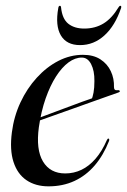

<svg xmlns="http://www.w3.org/2000/svg" viewBox="-20 -634 438 662"><path d="M69.5 -211Q69.5 -211 89 -218.2Q108.5 -225.5 139 -236.8Q169.5 -248 202.5 -260.5Q235.5 -273 263 -283Q290.5 -293 304.5 -297.5L295 -288.5Q299.5 -299 302.5 -314.8Q305.5 -330.5 305.5 -354.5Q306 -390 294.2 -412.8Q282.5 -435.5 262 -435.5Q239 -435.5 216.2 -418.8Q193.5 -402 173.2 -370.5Q153 -339 137.5 -295Q122 -251 114 -195.5Q103.5 -118.5 128.2 -77.2Q153 -36 205 -36Q234.5 -36 260.8 -48.5Q287 -61 309.2 -86.5Q331.5 -112 348.5 -151Q350 -154 351.2 -155.2Q352.5 -156.5 354.5 -156Q356 -156 356.5 -153.8Q357 -151.5 356 -148Q336.5 -98.5 306.5 -63.5Q276.5 -28.5 236.5 -10Q196.5 8.5 147.5 8.5Q102.5 8.5 71.2 -12.8Q40 -34 26.5 -75.8Q13 -117.5 21 -178Q28 -232.5 50.5 -280.8Q73 -329 106.8 -366Q140.5 -403 181.2 -424Q222 -445 266 -445Q302.5 -445 326.5 -429.2Q350.5 -413.5 362.2 -388.2Q374 -363 373 -333.5Q373 -327.5 376 -324.8Q379 -322 386.5 -323Q390 -323.5 391.2 -322.5Q392.5 -321.5 393 -320Q393.5 -318.5 392.2 -317.2Q391 -316 388 -315Q382.5 -313 357.2 -304.2Q332 -295.5 296.2 -282.5Q260.5 -269.5 221.5 -255.8Q182.5 -242 148.2 -229.8Q114 -217.5 92.8 -210Q71.5 -202.5 71.5 -202.5ZM270.5 -535.5Q308 -535.5 336.8 -553Q365.5 -570.5 388.5 -608.5Q391.5 -614 395 -614Q397 -614 397.8 -612.2Q398.5 -610.5 397.5 -606.5Q377 -545.5 340.2 -512Q303.5 -478.5 256 -478.5Q209.5 -478.5 189.8 -512Q170 -545.5 181 -606.5Q181.5 -610.5 183 -612.2Q184.5 -614 186.5 -614Q190 -614 190.5 -608.5Q194.5 -569 215.5 -552.2Q236.5 -535.5 270.5 -535.5Z"/></svg>

Font: Fraunces 120pt
Style: Italic
Weight: 400
Italic angle: -16°
Version: Version 1.000;[b76b70a41]